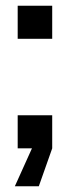

<svg xmlns="http://www.w3.org/2000/svg" viewBox="-20 -520 244 673"><path d="M42 0V-116H163V0L116 133H32L92 0ZM42 -384V-500H163V-384Z"/></svg>

Font: TASA Orbiter Display Medium
Style: Regular
Weight: 500
Designer: Weizhong Zhang
Version: Version 1.000;Glyphs 3.1.2 (3151)